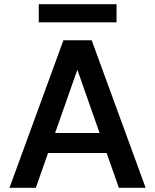

<svg xmlns="http://www.w3.org/2000/svg" viewBox="-20 -891 735 911"><path d="M25 0 281 -700H415L671 0H544L347 -560L150 0ZM139 -165 171 -260H516L548 -165ZM164 -785V-871H533V-785Z"/></svg>

Font: DM Sans 17pt SemiBold
Style: Regular
Weight: 600
Version: Version 4.004;gftools[0.9.30]